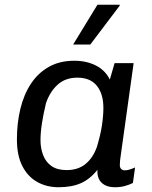

<svg xmlns="http://www.w3.org/2000/svg" viewBox="-20 -776 640 806"><path d="M226 10Q176 10 136.5 -12Q97 -34 74 -78.5Q51 -123 51 -191Q51 -259 65.5 -319Q80 -379 109.5 -424Q139 -469 184.5 -495Q230 -521 292 -521Q343 -521 382.5 -501Q422 -481 441 -442L461 -511H541L489 -139Q485 -113 484 -102Q483 -91 483 -83Q483 -72 489 -66.5Q495 -61 504 -61Q514 -61 525 -64.5Q536 -68 547 -73L538 -8Q522 0 503.5 5Q485 10 463 10Q426 10 406.5 -9Q387 -28 389 -63Q358 -24 319.5 -7Q281 10 226 10ZM260 -62Q308 -62 339.5 -88Q371 -114 387 -160Q402 -210 408 -250Q414 -290 414 -323Q414 -382 386.5 -416Q359 -450 305 -450Q255 -450 222.5 -421Q190 -392 173 -343Q162 -297 156 -258Q150 -219 150 -187Q150 -154 161 -125Q172 -96 196 -79Q220 -62 260 -62ZM287 -589 389 -756H482L483 -753L359 -589Z"/></svg>

Font: Chivo Mono
Style: Italic
Weight: 400
Italic angle: -8.05°
Monospace: yes
Version: Version 1.008